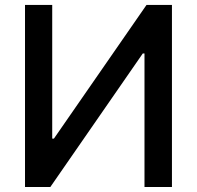

<svg xmlns="http://www.w3.org/2000/svg" viewBox="-20 -747 787 767"><path d="M79.9 -727.3V0H181.1L550.4 -533.4H557.2V0H666.9V-727.3H565.3L195.3 -193.2H188.6V-727.3Z"/></svg>

Font: Margiela Sans Medium
Style: Regular
Weight: 500
Designer: Stefan Endress, Andreas Faust
Version: Version 1.100;FEAKit 1.0